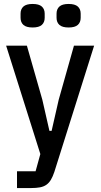

<svg xmlns="http://www.w3.org/2000/svg" viewBox="-20 -751 510 971"><path d="M354 -520H456L255 118Q247 142 237.5 158Q228 174 214.5 183.5Q201 193 182 196.5Q163 200 138 200H66V115H160L184 28L11 -520H116L194 -247L230 -89H241L277 -247ZM145 -612Q113 -612 98.5 -625Q84 -638 84 -661V-682Q84 -705 98.5 -718Q113 -731 145 -731Q177 -731 191.5 -718Q206 -705 206 -682V-661Q206 -638 191.5 -625Q177 -612 145 -612ZM327 -612Q295 -612 280.5 -625Q266 -638 266 -661V-682Q266 -705 280.5 -718Q295 -731 327 -731Q359 -731 373.5 -718Q388 -705 388 -682V-661Q388 -638 373.5 -625Q359 -612 327 -612Z"/></svg>

Font: IBM Plex Sans Cond Medm
Style: Regular
Weight: 500
Width: 3
Designer: Mike Abbink, Paul van der Laan, Pieter van Rosmalen
Foundry: Bold Monday
Version: Version 1.3